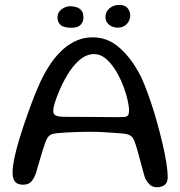

<svg xmlns="http://www.w3.org/2000/svg" viewBox="-20 -762 753 802"><path d="M634.5 20Q618 20 606.2 9.8Q594.5 -0.5 585.5 -19.5Q581 -34.5 575.2 -55.5Q569.5 -76.5 563.8 -98.2Q558 -120 552.5 -139.2Q547 -158.5 542.5 -170Q536.5 -186.5 526.8 -194Q517 -201.5 495 -204Q484.5 -205 461.2 -206.8Q438 -208.5 410.8 -210Q383.5 -211.5 359.5 -211.5Q323 -211.5 286 -210Q249 -208.5 222.5 -206Q199.5 -204.5 189.2 -197.8Q179 -191 172 -174Q166 -158.5 158.8 -135.5Q151.5 -112.5 144.2 -87.2Q137 -62 130 -38.5Q121 -13.5 109.2 -2Q97.5 9.5 76.5 9.5Q62 9.5 52 4.2Q42 -1 37.2 -12.8Q32.5 -24.5 32.5 -43.5Q32.5 -64.5 39 -96.8Q45.5 -129 56.8 -167.5Q68 -206 81.8 -246.5Q95.5 -287 109.5 -324.5Q123.5 -362 136.5 -392.5Q149.5 -423 159 -441Q176 -474 197.2 -504Q218.5 -534 244.2 -556.8Q270 -579.5 300.5 -592.8Q331 -606 367.5 -606Q427.5 -606 474.5 -566.5Q521.5 -527 557 -463.5Q569.5 -443 583.2 -408.8Q597 -374.5 611 -332.8Q625 -291 637.2 -246.5Q649.5 -202 659.5 -159.5Q669.5 -117 675 -81.5Q680.5 -46 680.5 -23Q680.5 0.5 668.2 10.2Q656 20 634.5 20ZM500.5 -273.5Q511.5 -275 515.2 -281Q519 -287 519 -301Q519 -318 513.2 -343.2Q507.5 -368.5 497.2 -396.8Q487 -425 473.5 -450Q454 -487 428.2 -511.5Q402.5 -536 372.5 -536Q341.5 -536 312.8 -511.8Q284 -487.5 261 -448.5Q251.5 -432.5 241.2 -412Q231 -391.5 222.5 -370.2Q214 -349 208.2 -330.2Q202.5 -311.5 202.5 -298.5Q202.5 -284.5 213.8 -279.2Q225 -274 253.5 -274Q318.5 -274 366 -273.5Q413.5 -273 446.2 -272.8Q479 -272.5 500.5 -273.5ZM279 -646Q246.5 -646 233.2 -657.8Q220 -669.5 220 -689Q220 -710.5 237.2 -723.2Q254.5 -736 273 -736Q287.5 -736 300.2 -731.8Q313 -727.5 320.8 -717.2Q328.5 -707 328.5 -689Q328.5 -671 316.8 -658.5Q305 -646 279 -646ZM472.5 -646.5Q450 -646.5 435.2 -659Q420.5 -671.5 420.5 -690.5Q420.5 -713 437.2 -727.2Q454 -741.5 478.5 -741.5Q501.5 -741.5 512.8 -728.2Q524 -715 524 -698Q524 -677 509.8 -661.8Q495.5 -646.5 472.5 -646.5Z"/></svg>

Font: Gluten Thin Light
Style: Regular
Weight: 300
Version: Version 1.300